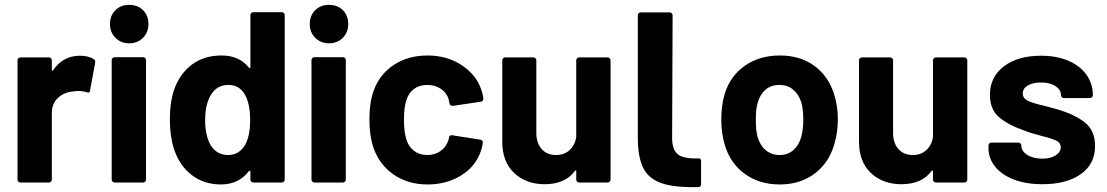

<svg xmlns="http://www.w3.org/2000/svg" viewBox="-20 -750 4549 789"><path d="M365 -507Q373 -503 371 -492L350 -378Q349 -366 336 -371Q321 -376 301 -376Q293 -376 279 -374Q243 -371 218 -347.5Q193 -324 193 -285V-12Q193 -7 189.5 -3.5Q186 0 181 0H64Q59 0 55.5 -3.5Q52 -7 52 -12V-502Q52 -507 55.5 -510.5Q59 -514 64 -514H181Q186 -514 189.5 -510.5Q193 -507 193 -502V-464Q193 -461 195 -460Q197 -459 198 -461Q239 -521 308 -521Q344 -521 365 -507Z M432 -651Q432 -686 454 -708Q476 -730 511 -730Q546 -730 568 -708Q590 -686 590 -651Q590 -617 567.5 -594.5Q545 -572 511 -572Q477 -572 454.5 -594.5Q432 -617 432 -651ZM439 -12V-503Q439 -508 442.5 -511.5Q446 -515 451 -515H568Q573 -515 576.5 -511.5Q580 -508 580 -503V-12Q580 -7 576.5 -3.5Q573 0 568 0H451Q446 0 442.5 -3.5Q439 -7 439 -12Z M1021 -700H1138Q1143 -700 1146.5 -696.5Q1150 -693 1150 -688V-12Q1150 -7 1146.5 -3.5Q1143 0 1138 0H1021Q1016 0 1012.5 -3.5Q1009 -7 1009 -12V-45Q1009 -48 1007 -48.5Q1005 -49 1003 -47Q961 8 888 8Q818 8 767.5 -31Q717 -70 695 -138Q678 -190 678 -259Q678 -330 696 -383Q719 -447 768.5 -484.5Q818 -522 891 -522Q963 -522 1003 -472Q1005 -469 1007 -470Q1009 -471 1009 -474V-688Q1009 -693 1012.5 -696.5Q1016 -700 1021 -700ZM1008 -257Q1008 -324 986 -362Q963 -401 919 -401Q872 -401 848 -362Q823 -323 823 -256Q823 -196 844 -156Q869 -113 918 -113Q963 -113 988 -156Q1008 -193 1008 -257Z M1253 -651Q1253 -686 1275 -708Q1297 -730 1332 -730Q1367 -730 1389 -708Q1411 -686 1411 -651Q1411 -617 1388.5 -594.5Q1366 -572 1332 -572Q1298 -572 1275.5 -594.5Q1253 -617 1253 -651ZM1260 -12V-503Q1260 -508 1263.5 -511.5Q1267 -515 1272 -515H1389Q1394 -515 1397.5 -511.5Q1401 -508 1401 -503V-12Q1401 -7 1397.5 -3.5Q1394 0 1389 0H1272Q1267 0 1263.5 -3.5Q1260 -7 1260 -12Z M1515 -142Q1498 -192 1498 -260Q1498 -327 1515 -376Q1539 -444 1598 -483Q1657 -522 1737 -522Q1817 -522 1877.5 -482Q1938 -442 1958 -381Q1966 -357 1966 -345V-343Q1966 -334 1956 -332L1841 -315H1839Q1830 -315 1827 -325L1824 -341Q1817 -367 1793 -384Q1769 -401 1736 -401Q1704 -401 1682 -385Q1660 -369 1651 -341Q1640 -311 1640 -259Q1640 -207 1650 -177Q1659 -147 1681.5 -130Q1704 -113 1736 -113Q1767 -113 1790.5 -129.5Q1814 -146 1823 -175Q1824 -177 1824 -181Q1825 -182 1825 -184Q1826 -196 1839 -194L1954 -176Q1964 -174 1964 -165Q1964 -157 1958 -135Q1937 -68 1876.5 -30Q1816 8 1737 8Q1657 8 1598.5 -32Q1540 -72 1515 -142Z M2360 -514H2477Q2482 -514 2485.5 -510.5Q2489 -507 2489 -502V-12Q2489 -7 2485.5 -3.5Q2482 0 2477 0H2360Q2355 0 2351.5 -3.5Q2348 -7 2348 -12V-46Q2348 -49 2346 -49.5Q2344 -50 2342 -47Q2302 7 2218 7Q2142 7 2093 -39Q2044 -85 2044 -168V-502Q2044 -507 2047.5 -510.5Q2051 -514 2056 -514H2172Q2177 -514 2180.5 -510.5Q2184 -507 2184 -502V-203Q2184 -163 2205.5 -138Q2227 -113 2265 -113Q2299 -113 2321 -133.5Q2343 -154 2348 -187V-502Q2348 -507 2351.5 -510.5Q2355 -514 2360 -514Z M2849 19Q2752 21 2699 3Q2646 -15 2623.5 -59.5Q2601 -104 2601 -185V-687Q2601 -692 2604.5 -695.5Q2608 -699 2613 -699H2732Q2737 -699 2740.5 -695.5Q2744 -692 2744 -687L2742 -183Q2742 -135 2765.5 -116Q2789 -97 2848 -99Q2861 -101 2861 -88V7Q2861 19 2849 19Z M2958 -156Q2944 -203 2944 -258Q2944 -317 2958 -364Q2981 -438 3041 -480Q3101 -522 3185 -522Q3267 -522 3325 -480.5Q3383 -439 3407 -365Q3423 -315 3423 -260Q3423 -206 3409 -159Q3387 -81 3327.5 -36.5Q3268 8 3184 8Q3100 8 3040 -36Q2980 -80 2958 -156ZM3273 -188Q3281 -220 3281 -258Q3281 -300 3273 -329Q3262 -363 3239 -382Q3216 -401 3183 -401Q3149 -401 3126.5 -382Q3104 -363 3094 -329Q3086 -305 3086 -258Q3086 -213 3093 -188Q3103 -153 3126.5 -133Q3150 -113 3184 -113Q3217 -113 3240 -133Q3263 -153 3273 -188Z M3826 -514H3943Q3948 -514 3951.5 -510.5Q3955 -507 3955 -502V-12Q3955 -7 3951.5 -3.5Q3948 0 3943 0H3826Q3821 0 3817.5 -3.5Q3814 -7 3814 -12V-46Q3814 -49 3812 -49.5Q3810 -50 3808 -47Q3768 7 3684 7Q3608 7 3559 -39Q3510 -85 3510 -168V-502Q3510 -507 3513.5 -510.5Q3517 -514 3522 -514H3638Q3643 -514 3646.5 -510.5Q3650 -507 3650 -502V-203Q3650 -163 3671.5 -138Q3693 -113 3731 -113Q3765 -113 3787 -133.5Q3809 -154 3814 -187V-502Q3814 -507 3817.5 -510.5Q3821 -514 3826 -514Z M4042 -142V-152Q4042 -157 4045.5 -160.5Q4049 -164 4054 -164H4165Q4170 -164 4173.5 -160.5Q4177 -157 4177 -152V-151Q4177 -129 4201.5 -113.5Q4226 -98 4263 -98Q4297 -98 4318 -111.5Q4339 -125 4339 -145Q4339 -163 4321 -172Q4303 -181 4262 -191Q4215 -203 4188 -214Q4124 -236 4086 -268Q4048 -300 4048 -360Q4048 -434 4105.5 -477.5Q4163 -521 4258 -521Q4322 -521 4370 -500.5Q4418 -480 4444.5 -443Q4471 -406 4471 -359Q4471 -354 4467.5 -350.5Q4464 -347 4459 -347H4352Q4347 -347 4343.5 -350.5Q4340 -354 4340 -359Q4340 -381 4317.5 -396Q4295 -411 4258 -411Q4225 -411 4204 -399Q4183 -387 4183 -366Q4183 -346 4203.5 -336Q4224 -326 4272 -315Q4283 -312 4297 -308.5Q4311 -305 4327 -300Q4398 -279 4439 -246Q4480 -213 4480 -150Q4480 -76 4421.5 -34.5Q4363 7 4264 7Q4197 7 4147 -12Q4097 -31 4069.5 -65Q4042 -99 4042 -142Z"/></svg>

Font: Amber EN
Style: Bold
Weight: 700
Designer: Jeremy Tribby
Foundry: Tribby Type
Version: Version 1.408 November 24, 2021